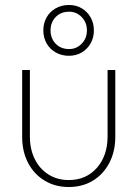

<svg xmlns="http://www.w3.org/2000/svg" viewBox="-20 -741 552 771"><path d="M256 10Q202 10 159.5 -15.5Q117 -41 93 -86.5Q69 -132 69 -192V-460H100V-193Q100 -142 119.5 -102.5Q139 -63 174.5 -40.5Q210 -18 256 -18Q326 -18 369 -67Q412 -116 412 -193V-460H443V-192Q443 -133 419 -87Q395 -41 353 -15.5Q311 10 256 10ZM257 -517Q227 -517 203.5 -530.5Q180 -544 167 -567Q154 -590 154 -619Q154 -648 167 -671Q180 -694 203.5 -707.5Q227 -721 257 -721Q286 -721 308.5 -707.5Q331 -694 344 -671Q357 -648 357 -619Q357 -590 344 -567Q331 -544 308.5 -530.5Q286 -517 257 -517ZM258 -544Q287 -544 308 -565.5Q329 -587 329 -619Q329 -651 308 -672.5Q287 -694 258 -694Q224 -694 203.5 -672.5Q183 -651 183 -619Q183 -587 203.5 -565.5Q224 -544 258 -544Z"/></svg>

Font: Outfit Thin Thin
Style: Regular
Weight: 250
Version: Version 1.100;gftools[0.9.27]